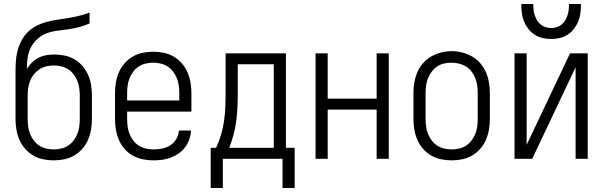

<svg xmlns="http://www.w3.org/2000/svg" viewBox="-20 -798 3040 965"><path d="M250 8Q223 8 196.5 2.5Q170 -3 147 -16.5Q124 -30 106 -50.5Q88 -71 77.5 -95.5Q67 -120 62.5 -146.5Q58 -173 58 -200V-316Q58 -336 58 -356Q58 -376 58 -396V-397Q58 -406 58 -414.5Q58 -423 58 -431Q58 -459 59.5 -486.5Q61 -514 67.5 -540.5Q74 -567 87 -592Q100 -617 119.5 -636.5Q139 -656 163.5 -668.5Q188 -681 215 -688Q242 -695 269 -699Q296 -703 323.5 -707.5Q351 -712 377.5 -718.5Q404 -725 430 -735V-680Q405 -669 378.5 -662Q352 -655 325 -651Q298 -647 271 -644Q244 -641 218 -632Q192 -623 171 -605Q150 -587 137 -563Q124 -539 119.5 -512Q115 -485 115 -457Q115 -456 115 -454.5Q115 -453 115 -452Q126 -469 140.5 -483.5Q155 -498 173.5 -507.5Q192 -517 212 -520.5Q232 -524 253 -524Q279 -524 305.5 -518.5Q332 -513 355 -499.5Q378 -486 395.5 -465Q413 -444 423.5 -420Q434 -396 438 -369.5Q442 -343 442 -316V-200Q442 -173 437.5 -146.5Q433 -120 422.5 -95.5Q412 -71 394 -50.5Q376 -30 353 -16.5Q330 -3 303.5 2.5Q277 8 250 8ZM250 -47Q269 -47 288 -51.5Q307 -56 323 -66.5Q339 -77 350.5 -92.5Q362 -108 369 -125.5Q376 -143 378.5 -162Q381 -181 381 -200V-316Q381 -335 378.5 -354Q376 -373 369 -391Q362 -409 350.5 -424Q339 -439 323 -449.5Q307 -460 288 -464.5Q269 -469 250 -469Q231 -469 212.5 -464.5Q194 -460 178 -449.5Q162 -439 150 -424Q138 -409 131 -391Q124 -373 121.5 -354Q119 -335 119 -316V-200Q119 -181 121.5 -162Q124 -143 131 -125.5Q138 -108 149.5 -92.5Q161 -77 177 -66.5Q193 -56 212 -51.5Q231 -47 250 -47Z M751 8Q724 8 697.5 2.5Q671 -3 647.5 -16Q624 -29 606 -49.5Q588 -70 577.5 -95Q567 -120 562.5 -146.5Q558 -173 558 -200V-330Q558 -357 562.5 -383.5Q567 -410 577.5 -434.5Q588 -459 606 -479.5Q624 -500 647 -513.5Q670 -527 696.5 -532.5Q723 -538 750 -538Q777 -538 803.5 -532.5Q830 -527 853 -513.5Q876 -500 894 -479.5Q912 -459 922.5 -434.5Q933 -410 937.5 -383.5Q942 -357 942 -330V-237H619V-200Q619 -181 621.5 -162Q624 -143 631 -125Q638 -107 650 -91.5Q662 -76 678 -66Q694 -56 713 -51.5Q732 -47 751 -47Q773 -47 795.5 -51.5Q818 -56 836.5 -68Q855 -80 866.5 -100Q878 -120 879 -142H940Q939 -120 931.5 -98Q924 -76 910.5 -58Q897 -40 878.5 -27Q860 -14 839 -6Q818 2 796 5Q774 8 751 8ZM881 -293V-330Q881 -349 878.5 -368Q876 -387 869 -404.5Q862 -422 850.5 -437.5Q839 -453 823 -463.5Q807 -474 788 -478.5Q769 -483 750 -483Q731 -483 712 -478.5Q693 -474 677 -463.5Q661 -453 649.5 -437.5Q638 -422 631 -404.5Q624 -387 621.5 -368Q619 -349 619 -330V-293Z M1039 147V-55H1066Q1081 -87 1091 -121Q1101 -155 1106 -190Q1111 -225 1112.5 -260.5Q1114 -296 1114 -331V-530H1417V-55H1461V147H1400V0H1100V147ZM1356 -55V-475H1175V-331Q1175 -296 1173.5 -261Q1172 -226 1167.5 -191Q1163 -156 1154 -122Q1145 -88 1132 -55Z M1566 0V-530H1627V-302H1873V-530H1934V0H1873V-247H1627V0Z M2250 8Q2223 8 2196.5 2.5Q2170 -3 2147 -16.5Q2124 -30 2106 -50.5Q2088 -71 2077.5 -95.5Q2067 -120 2062.5 -146.5Q2058 -173 2058 -200V-330Q2058 -357 2062.5 -383.5Q2067 -410 2077.5 -434.5Q2088 -459 2106 -480Q2124 -501 2147 -514Q2170 -527 2196.5 -534Q2223 -541 2250 -541Q2277 -541 2303.5 -534Q2330 -527 2353 -514Q2376 -501 2394 -480Q2412 -459 2422.5 -434.5Q2433 -410 2437.5 -383.5Q2442 -357 2442 -330V-200Q2442 -173 2437.5 -146.5Q2433 -120 2422.5 -95.5Q2412 -71 2394 -50.5Q2376 -30 2353 -16.5Q2330 -3 2303.5 2.5Q2277 8 2250 8ZM2250 -47Q2269 -47 2288 -51.5Q2307 -56 2323 -66.5Q2339 -77 2350.5 -92.5Q2362 -108 2369 -125.5Q2376 -143 2378.5 -162Q2381 -181 2381 -200V-330Q2381 -349 2378.5 -368Q2376 -387 2369 -405Q2362 -423 2350 -438.5Q2338 -454 2321.5 -464Q2305 -474 2286 -478.5Q2267 -483 2248 -483Q2229 -483 2210.5 -478.5Q2192 -474 2176.5 -463.5Q2161 -453 2149.5 -437.5Q2138 -422 2131 -404.5Q2124 -387 2121.5 -368Q2119 -349 2119 -330V-200Q2119 -181 2121.5 -162Q2124 -143 2131 -125.5Q2138 -108 2149.5 -92.5Q2161 -77 2177 -66.5Q2193 -56 2212 -51.5Q2231 -47 2250 -47Z M2566 0V-530H2627V-70L2845 -530H2934V0H2873V-460L2655 0ZM2750 -602Q2728 -602 2706.5 -607Q2685 -612 2666.5 -624Q2648 -636 2634.5 -654Q2621 -672 2613 -692Q2605 -712 2602.5 -734Q2600 -756 2600 -778H2660Q2660 -764 2661.5 -750Q2663 -736 2667.5 -722Q2672 -708 2679 -696Q2686 -684 2697 -675Q2708 -666 2722 -661.5Q2736 -657 2750 -657Q2764 -657 2778 -661.5Q2792 -666 2803 -675Q2814 -684 2821 -696Q2828 -708 2832.5 -722Q2837 -736 2838.5 -750Q2840 -764 2840 -778H2900Q2900 -756 2897.5 -734Q2895 -712 2887 -692Q2879 -672 2865.5 -654Q2852 -636 2833.5 -624Q2815 -612 2793.5 -607Q2772 -602 2750 -602Z"/></svg>

Font: Iosevka Term Light
Style: Regular
Weight: 300
Monospace: yes
Designer: Belleve Invis
Foundry: Belleve Invis
Version: Version 9.0.1; ttfautohint (v1.8.3)